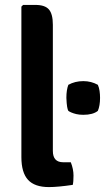

<svg xmlns="http://www.w3.org/2000/svg" viewBox="-20 -756 427 781"><path d="M237 -96H268Q279 -68 279 -42Q279 -16 276 -4Q215 5 179 5Q121 5 94 -24.5Q67 -54 67 -117V-729L74 -736H124Q163 -736 179 -717.5Q195 -699 195 -655V-142Q195 -96 237 -96ZM258 -411Q285 -426 319 -426Q351 -426 378 -411Q383 -400 385 -386Q387 -372 387 -358Q387 -326 378 -305Q358 -289 319 -289Q302 -289 290 -292Q278 -295 270 -298.5Q262 -302 258 -305Q255 -310 253 -322Q251 -334 250 -358Q250 -390 258 -411Z"/></svg>

Font: Signika
Style: Semibold
Weight: 600
Designer: Anna Giedrys
Foundry: Anna Giedrys
Version: Version 1.001